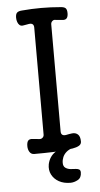

<svg xmlns="http://www.w3.org/2000/svg" viewBox="-57 -706 464 892"><g transform="rotate(-5 175.0 -260.5)"><path d="M79 2Q65 2 57.5 -9.5Q50 -21 50 -37Q50 -55 56.5 -62.5Q63 -70 78 -68Q86 -67 93.5 -66.5Q101 -66 109 -65Q117 -64 123.5 -69.5Q130 -75 130 -84V-583Q130 -605 107 -602Q100 -601 93 -599.5Q86 -598 78 -597Q69 -596 63 -601Q57 -606 53.5 -615.5Q50 -625 50 -636Q50 -653 57 -659.5Q64 -666 80 -667Q170 -675 260 -667Q277 -666 283.5 -659.5Q290 -653 290 -636Q290 -620 283.5 -612.5Q277 -605 262 -607Q255 -608 247 -608.5Q239 -609 231 -610Q223 -612 216.5 -606Q210 -600 210 -591V-92Q210 -70 233 -73Q241 -75 248 -76Q255 -77 262 -78Q278 -80 289 -70.5Q300 -61 300 -37Q300 -24 288.5 -17.5Q277 -11 259 -8Q214 -1 169.5 0.5Q125 2 79 2ZM235 150Q204 150 181.5 137.5Q159 125 148 103.5Q137 82 142 55Q146 37 155 23.5Q164 10 177 1.5Q190 -7 202 -11L241 -23L258 -10Q241 -5 229.5 5Q218 15 212.5 28Q207 41 207 55Q207 71 217 78Q227 85 240.5 86.5Q254 88 264 88Q272 88 279.5 91.5Q287 95 287 106Q287 131 269.5 140.5Q252 150 235 150Z"/></g></svg>

Font: Winky Sans Light
Style: Regular
Weight: 300
Designer: Simon Atzbach
Foundry: typofactur
Version: Version 1.205